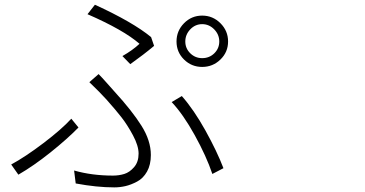

<svg xmlns="http://www.w3.org/2000/svg" viewBox="-20 -769 1540 811"><path d="M834 -523.4Q864.3 -523.4 885.3 -543.9Q906.2 -564.5 906.2 -593.8Q906.2 -623 884.8 -645Q863.3 -667 834 -667Q804.7 -667 783.7 -645Q762.7 -623 762.7 -593.8Q762.7 -564.5 783.7 -543.9Q804.7 -523.4 834 -523.4ZM757.3 -517.6Q725.6 -548.8 725.6 -593.8Q725.6 -638.7 757.3 -670.9Q789.1 -703.1 834 -703.1Q878.9 -703.1 911.1 -670.9Q943.4 -638.7 943.4 -593.8Q943.4 -548.8 911.1 -517.6Q878.9 -486.3 834 -486.3Q789.1 -486.3 757.3 -517.6ZM530.3 -498 497.1 -532.2Q540 -556.6 569.3 -584Q502 -642.6 349.6 -709L380.9 -749Q541 -675.8 618.2 -612.3L630.9 -575.2Q587.9 -539.1 530.3 -498ZM299.8 5.9 293 -48.8Q368.2 -27.3 457 -27.3Q482.4 -27.3 504.9 -34.2Q527.3 -41 546.4 -63Q565.4 -85 565.4 -120.1Q565.4 -153.3 541.5 -197.8Q517.6 -242.2 493.2 -273.4Q468.8 -304.7 429.7 -348.6Q402.3 -378.9 357.4 -421.9L396.5 -456.1Q409.2 -443.4 432.6 -417Q456.1 -390.6 463.9 -381.8Q538.1 -300.8 577.6 -237.8Q617.2 -174.8 617.2 -114.3Q617.2 -73.2 601.1 -44.4Q585 -15.6 559.1 -2Q533.2 11.7 509.8 17.1Q486.3 22.5 462.9 22.5Q388.7 22.5 299.8 5.9ZM923.8 -58.6 877 -34.2Q851.6 -109.4 802.7 -197.8Q753.9 -286.1 705.1 -337.9L748 -363.3Q798.8 -305.7 847.7 -217.8Q896.5 -129.9 923.8 -58.6ZM311.5 -230.5Q263.7 -181.6 192.9 -125Q122.1 -68.4 57.6 -31.2L27.3 -74.2Q86.9 -106.4 163.6 -164.6Q240.2 -222.7 281.2 -267.6Z"/></svg>

Font: Bpmf Zihi Sans Light
Style: Light
Weight: 300
Foundry: But Ko
Version: Version 1.320